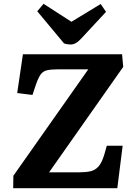

<svg xmlns="http://www.w3.org/2000/svg" viewBox="-20 -985 700 1005"><path d="M625 -635 237 -83H394Q429 -83 453.5 -88.5Q478 -94 495.5 -113.5Q513 -133 526 -176L539 -222H622L594 0H49L50 -65L442 -622H280Q246 -622 225.5 -617Q205 -612 193 -595.5Q181 -579 168 -542L150 -488L70 -498L100 -701H619ZM175 -926 208 -965 354 -871 507 -964 535 -923 404 -782Q389 -766 376 -759Q363 -752 349 -752Q340 -752 331.5 -753.5Q323 -755 315 -758Z"/></svg>

Font: Literata
Style: Bold Italic
Weight: 700
Italic angle: -2°
Designer: Latin by Veronika Burian and Jose Scaglione. Greek by Irene Vlachou. Cyrillic by Vera Evstafieva
Foundry: TypeTogether
Version: Version 3.103;gftools[0.9.29]